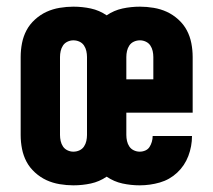

<svg xmlns="http://www.w3.org/2000/svg" viewBox="-20 -548 640 576"><path d="M200 8Q180 8 159 4.5Q138 1 119.5 -7.5Q101 -16 85 -30.5Q69 -45 59.5 -63Q50 -81 46 -101.5Q42 -122 42 -143V-377Q42 -398 46 -418.5Q50 -439 59.5 -457Q69 -475 85 -489.5Q101 -504 119.5 -512.5Q138 -521 159 -524.5Q180 -528 200 -528Q227 -528 252.5 -522.5Q278 -517 300 -502Q322 -517 347.5 -522.5Q373 -528 400 -528Q420 -528 441 -524.5Q462 -521 480.5 -512.5Q499 -504 515 -489.5Q531 -475 540.5 -457Q550 -439 554 -418.5Q558 -398 558 -377V-210H359V-143Q359 -134 361 -125Q363 -116 368 -108.5Q373 -101 381.5 -97Q390 -93 399 -93Q408 -93 416 -96.5Q424 -100 428.5 -107Q433 -114 435.5 -122.5Q438 -131 438 -140H556Q556 -109 545 -80Q534 -51 511.5 -30Q489 -9 459.5 -0.5Q430 8 399 8Q373 8 347.5 2.5Q322 -3 300 -18Q278 -3 252.5 2.5Q227 8 200 8ZM440 -310V-377Q440 -386 438 -395Q436 -404 431 -411.5Q426 -419 417.5 -423Q409 -427 400 -427Q390 -427 381.5 -423Q373 -419 368 -411.5Q363 -404 361 -395Q359 -386 359 -377V-310ZM200 -93Q210 -93 218.5 -97Q227 -101 232 -108.5Q237 -116 239 -125Q241 -134 241 -143V-377Q241 -386 239 -395Q237 -404 232 -411.5Q227 -419 218.5 -423Q210 -427 200 -427Q191 -427 182.5 -423Q174 -419 169 -411.5Q164 -404 162 -395Q160 -386 160 -377V-143Q160 -134 162 -125Q164 -116 169 -108.5Q174 -101 182.5 -97Q191 -93 200 -93Z"/></svg>

Font: Iosevka Fixed Extended
Style: Bold
Weight: 700
Width: 7
Monospace: yes
Designer: Belleve Invis
Foundry: Belleve Invis
Version: Version 24.1.1; ttfautohint (v1.8.4)